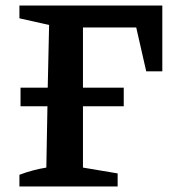

<svg xmlns="http://www.w3.org/2000/svg" viewBox="-20 -672 635 692"><path d="M50 0V-42Q97 -60 147 -68L151 -289H54V-356H152L157 -582L50 -606V-652H565V-415H507L471 -573H279V-356H426V-289H279V-68L404 -47V0Z"/></svg>

Font: Piazzolla SC SemiBold
Style: Regular
Weight: 600
Designer: Juan Pablo del Peral
Foundry: Huerta Tipografica
Version: Version 1.330